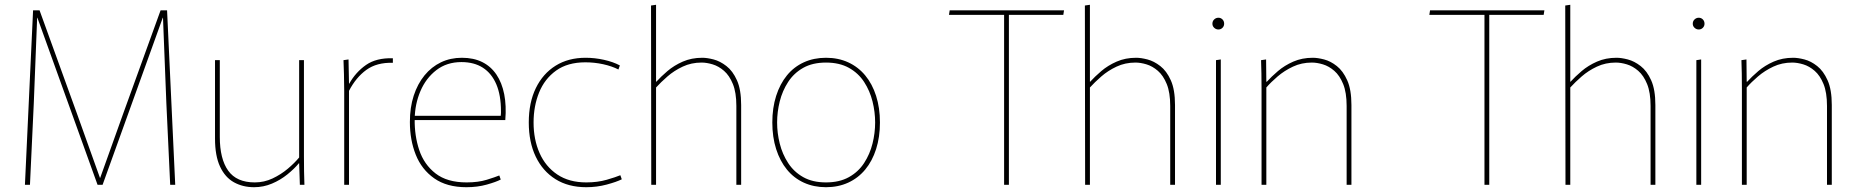

<svg xmlns="http://www.w3.org/2000/svg" viewBox="-20 -771 7744 801"><path d="M118 -728H145L300 -300L397 -29H398L495 -300L650 -728H677L711 0H690L674 -341L660 -697H659L408 0H387L136 -697H135L121 -341L105 0H84Z M1040 10Q993 10 956 -10.5Q919 -31 898 -76Q877 -121 877 -193V-520H897V-200Q897 -108 932 -59Q967 -10 1043 -10Q1082 -10 1117 -26.5Q1152 -43 1180.5 -67Q1209 -91 1228 -114V-520H1248V-120Q1248 -84 1248.5 -56Q1249 -28 1250 0H1231L1228 -90H1227Q1208 -67 1179 -43.5Q1150 -20 1114.5 -5Q1079 10 1040 10Z M1416 0V-392Q1416 -430 1415 -460.5Q1414 -491 1413 -520L1434 -523L1436 -422H1437Q1464 -470 1507 -500Q1550 -530 1619 -528V-509Q1552 -511 1508.5 -479.5Q1465 -448 1436 -392V0Z M1926 10Q1844 10 1791.5 -27Q1739 -64 1714.5 -125.5Q1690 -187 1690 -262Q1690 -323 1706 -372Q1722 -421 1751 -456.5Q1780 -492 1819.5 -511Q1859 -530 1907 -530Q1956 -530 1992 -512Q2028 -494 2051 -460Q2074 -426 2083.5 -378Q2093 -330 2088 -270H1705L1710 -274Q1709 -205 1729 -145Q1749 -85 1797 -47.5Q1845 -10 1927 -10Q1975 -10 2010.5 -21Q2046 -32 2063 -39L2069 -22Q2050 -12 2011 -1Q1972 10 1926 10ZM1706 -288H2069Q2070 -294 2070 -299.5Q2070 -305 2070 -307Q2070 -374 2050.5 -419.5Q2031 -465 1994.5 -488.5Q1958 -512 1905 -512Q1844 -512 1800.5 -478.5Q1757 -445 1734 -391Q1711 -337 1710 -275Z M2426 10Q2351 10 2297.5 -23.5Q2244 -57 2215 -117.5Q2186 -178 2186 -260Q2186 -343 2215.5 -403.5Q2245 -464 2298 -497Q2351 -530 2423 -530Q2461 -530 2499.5 -521.5Q2538 -513 2566 -498L2560 -481Q2533 -495 2496.5 -503Q2460 -511 2422 -511Q2348 -511 2300 -476.5Q2252 -442 2229 -385Q2206 -328 2206 -260Q2206 -189 2231 -132.5Q2256 -76 2305 -43Q2354 -10 2426 -10Q2473 -10 2511 -21Q2549 -32 2568 -40L2574 -23Q2552 -12 2511 -1Q2470 10 2426 10Z M2696 -748 2717 -751V-430H2718Q2737 -451 2764.5 -474.5Q2792 -498 2828.5 -514Q2865 -530 2910 -530Q2930 -530 2957 -523Q2984 -516 3010.5 -495.5Q3037 -475 3054.5 -436Q3072 -397 3072 -333V0H3052V-329Q3052 -385 3037.5 -420.5Q3023 -456 3000.5 -475.5Q2978 -495 2953 -502.5Q2928 -510 2907 -510Q2864 -510 2828 -493Q2792 -476 2764.5 -452Q2737 -428 2717 -406V0H2697Z M3426 10Q3375 10 3333.5 -9Q3292 -28 3263 -63.5Q3234 -99 3218 -149Q3202 -199 3202 -260Q3202 -321 3218 -371Q3234 -421 3263 -456.5Q3292 -492 3333.5 -511Q3375 -530 3426 -530Q3477 -530 3518.5 -511Q3560 -492 3589.5 -456.5Q3619 -421 3635 -371Q3651 -321 3651 -260Q3651 -199 3635 -149Q3619 -99 3589.5 -63.5Q3560 -28 3518.5 -9Q3477 10 3426 10ZM3426 -10Q3482 -10 3521.5 -32Q3561 -54 3585 -91Q3609 -128 3620 -172Q3631 -216 3631 -260Q3631 -304 3620 -348Q3609 -392 3585 -429Q3561 -466 3521.5 -488Q3482 -510 3426 -510Q3370 -510 3331 -488Q3292 -466 3268 -429Q3244 -392 3233 -348Q3222 -304 3222 -260Q3222 -216 3233 -172Q3244 -128 3268 -91Q3292 -54 3331 -32Q3370 -10 3426 -10Z M4169 -709H3939L3942 -728H4419L4416 -709H4189V0H4169Z M4506 -748 4527 -751V-430H4528Q4547 -451 4574.5 -474.5Q4602 -498 4638.5 -514Q4675 -530 4720 -530Q4740 -530 4767 -523Q4794 -516 4820.5 -495.5Q4847 -475 4864.5 -436Q4882 -397 4882 -333V0H4862V-329Q4862 -385 4847.5 -420.5Q4833 -456 4810.5 -475.5Q4788 -495 4763 -502.5Q4738 -510 4717 -510Q4674 -510 4638 -493Q4602 -476 4574.5 -452Q4547 -428 4527 -406V0H4507Z M5053 -520 5073 -523V0H5053ZM5063 -648Q5053 -648 5045.5 -655Q5038 -662 5038 -672Q5038 -683 5045.5 -690Q5053 -697 5063 -697Q5073 -697 5080 -690Q5087 -683 5087 -672Q5087 -662 5080 -655Q5073 -648 5063 -648Z M5243 -400Q5243 -436 5242.5 -464Q5242 -492 5241 -520L5262 -523L5263 -430H5265Q5284 -451 5311.5 -474.5Q5339 -498 5375.5 -514Q5412 -530 5457 -530Q5477 -530 5504 -523Q5531 -516 5557 -495.5Q5583 -475 5600.5 -436Q5618 -397 5618 -333V0H5598V-329Q5598 -385 5583.5 -420.5Q5569 -456 5546.5 -475.5Q5524 -495 5499 -502.5Q5474 -510 5453 -510Q5410 -510 5374 -493Q5338 -476 5310 -452Q5282 -428 5263 -406V0H5243Z M6173 -709H5943L5946 -728H6423L6420 -709H6193V0H6173Z M6510 -748 6531 -751V-430H6532Q6551 -451 6578.5 -474.5Q6606 -498 6642.5 -514Q6679 -530 6724 -530Q6744 -530 6771 -523Q6798 -516 6824.5 -495.5Q6851 -475 6868.5 -436Q6886 -397 6886 -333V0H6866V-329Q6866 -385 6851.5 -420.5Q6837 -456 6814.5 -475.5Q6792 -495 6767 -502.5Q6742 -510 6721 -510Q6678 -510 6642 -493Q6606 -476 6578.5 -452Q6551 -428 6531 -406V0H6511Z M7057 -520 7077 -523V0H7057ZM7067 -648Q7057 -648 7049.5 -655Q7042 -662 7042 -672Q7042 -683 7049.5 -690Q7057 -697 7067 -697Q7077 -697 7084 -690Q7091 -683 7091 -672Q7091 -662 7084 -655Q7077 -648 7067 -648Z M7247 -400Q7247 -436 7246.5 -464Q7246 -492 7245 -520L7266 -523L7267 -430H7269Q7288 -451 7315.5 -474.5Q7343 -498 7379.5 -514Q7416 -530 7461 -530Q7481 -530 7508 -523Q7535 -516 7561 -495.5Q7587 -475 7604.5 -436Q7622 -397 7622 -333V0H7602V-329Q7602 -385 7587.5 -420.5Q7573 -456 7550.5 -475.5Q7528 -495 7503 -502.5Q7478 -510 7457 -510Q7414 -510 7378 -493Q7342 -476 7314 -452Q7286 -428 7267 -406V0H7247Z"/></svg>

Font: Murecho Thin Thin
Style: Regular
Weight: 250
Version: Version 1.010